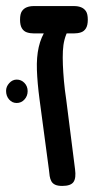

<svg xmlns="http://www.w3.org/2000/svg" viewBox="-31 -602 344 632"><path d="M174 10Q159 10 150.5 6Q142 2 138 -5.5Q134 -13 132.5 -22.5Q131 -32 130 -44L99 -276Q92 -329 90.5 -371.5Q89 -414 96.5 -447Q104 -480 121 -505L193 -501Q186 -489 181.5 -472Q177 -455 176 -434Q175 -413 176 -388.5Q177 -364 179.5 -335.5Q182 -307 187 -274L216 -45Q220 -16 211 -3Q202 10 174 10ZM81 -492Q68 -492 57.5 -495.5Q47 -499 41 -509Q35 -519 35 -537Q35 -556 41 -565Q47 -574 57 -578Q67 -582 80 -582H213Q226 -582 236 -578Q246 -574 252 -565Q258 -556 258 -537Q258 -519 252 -509Q246 -499 235.5 -495.5Q225 -492 212 -492ZM24 -263Q9 -263 -1 -274.5Q-11 -286 -11 -303Q-11 -317 -0.5 -328.5Q10 -340 24 -340Q39 -340 49.5 -329Q60 -318 60 -302Q60 -286 49.5 -274.5Q39 -263 24 -263Z"/></svg>

Font: Fredoka Condensed
Style: Regular
Weight: 400
Width: 3
Designer: Ben Nathan
Foundry: Milena B. Brandão, Ben Nathan
Version: Version 2.001